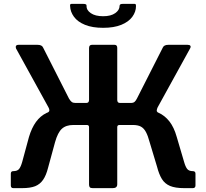

<svg xmlns="http://www.w3.org/2000/svg" viewBox="-20 -974 1067 994"><path d="M49 0Q36 0 36 -14V-75Q36 -88 49 -88Q70 -88 79 -99.5Q88 -111 95 -136L130 -265Q144 -312 166.5 -343Q189 -374 221.5 -389.5Q254 -405 298 -406L344 -441H427Q441 -441 441 -457V-725Q441 -742 456 -742H573Q587 -742 587 -726V-457Q587 -441 601 -441H682L729 -406Q768 -405 800.5 -390.5Q833 -376 857 -345.5Q881 -315 895 -265L933 -136Q940 -111 949 -99.5Q958 -88 978 -88Q992 -88 992 -75V-14Q992 0 978 0H934Q887 0 860 -11.5Q833 -23 818 -47.5Q803 -72 793 -111L755 -237Q746 -271 735.5 -290.5Q725 -310 709.5 -318.5Q694 -327 667 -327H599Q587 -327 587 -316V-20Q587 0 564 0H460Q449 0 445 -4.5Q441 -9 441 -18V-316Q441 -327 429 -327H360Q322 -327 300.5 -307.5Q279 -288 265 -238L229 -106Q219 -66 203 -43Q187 -20 162 -10Q137 0 94 0ZM375 -377 229 -393Q235 -396 235.5 -402.5Q236 -409 231 -418L63 -723Q60 -731 63 -736.5Q66 -742 77 -742H174Q197 -742 203 -728L337 -464Q344 -452 351 -446.5Q358 -441 370 -441ZM652 -377 657 -441Q670 -441 676.5 -446.5Q683 -452 689 -464L823 -728Q829 -742 852 -742H951Q962 -742 965.5 -737Q969 -732 964 -723L796 -418Q792 -409 791.5 -402.5Q791 -396 797 -393ZM514 -830Q458 -830 420 -845.5Q382 -861 363 -887Q344 -913 343 -942Q342 -949 344 -951.5Q346 -954 351 -954H410Q420 -954 424.5 -951.5Q429 -949 428 -943Q427 -922 450 -906Q473 -890 514 -890ZM514 -830V-890Q554 -890 576.5 -906Q599 -922 599 -943Q599 -949 603 -951.5Q607 -954 617 -954H676Q681 -954 682.5 -951.5Q684 -949 684 -942Q684 -913 665 -887Q646 -861 608 -845.5Q570 -830 514 -830Z"/></svg>

Font: Libre Franklin SemiBold
Style: Regular
Weight: 600
Designer: Pablo Impallari, Rodrigo Fuenzalida, Nhung Nguyen
Foundry: Impallari Type
Version: Version 3.000